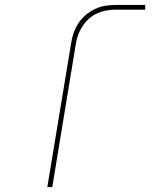

<svg xmlns="http://www.w3.org/2000/svg" viewBox="-20 -755 640 775"><path d="M171 0 267 -580Q270 -601 277 -621.5Q284 -642 296 -660.5Q308 -679 325.5 -694Q343 -709 363 -718.5Q383 -728 404 -731.5Q425 -735 446 -735H566V-716H446Q428 -716 409 -712.5Q390 -709 372 -701Q354 -693 339 -679.5Q324 -666 313 -649Q302 -632 295.5 -614Q289 -596 286 -577L191 0Z"/></svg>

Font: Iosevka Aile Thin
Style: Italic
Weight: 100
Italic angle: -9°
Designer: Belleve Invis
Foundry: Belleve Invis
Version: Version 31.1.0; ttfautohint (v1.8.4)